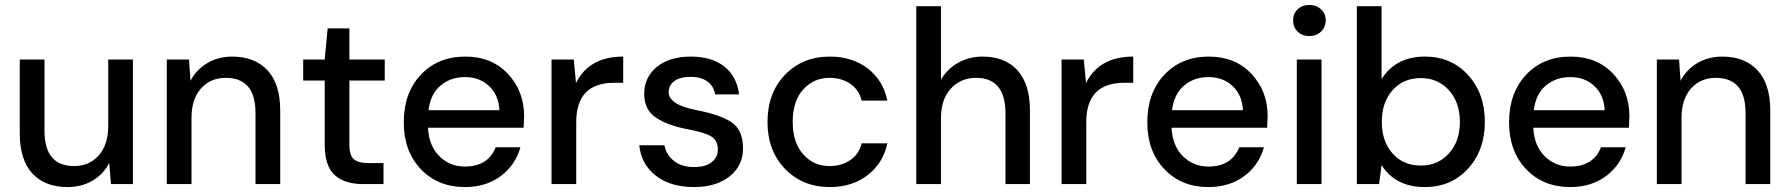

<svg xmlns="http://www.w3.org/2000/svg" viewBox="-20 -745 7244 777"><path d="M253 12Q162 12 111 -43Q60 -98 60 -205V-504H160V-216Q160 -73 280 -73Q341 -73 379.5 -116Q418 -159 418 -235V-504H518V0H429L422 -86Q399 -40 354.5 -14Q310 12 253 12Z M655 0V-504H745L751 -418Q775 -464 819.5 -490Q864 -516 920 -516Q1011 -516 1062.5 -460.5Q1114 -405 1114 -298V0H1014V-288Q1014 -430 893 -430Q832 -430 793.5 -387Q755 -344 755 -269V0Z M1450 0Q1374 0 1334 -37Q1294 -74 1294 -160V-419H1207V-504H1294L1306 -630H1394V-504H1537V-419H1394V-159Q1394 -117 1411.5 -101Q1429 -85 1474 -85H1532V0Z M1861 12Q1752 12 1683 -60.5Q1614 -133 1614 -250Q1614 -369 1683 -442.5Q1752 -516 1863 -516Q1970 -516 2035.5 -446Q2101 -376 2101 -275L2099 -228H1712Q1716 -154 1758.5 -112.5Q1801 -71 1861 -71Q1955 -71 1986 -149H2086Q2066 -77 2006.5 -32.5Q1947 12 1861 12ZM1714 -299H2001Q1998 -360 1959.5 -396.5Q1921 -433 1862 -433Q1803 -433 1762.5 -398.5Q1722 -364 1714 -299Z M2212 0V-504H2302L2311 -409Q2364 -516 2502 -516V-410H2466Q2312 -410 2312 -251V0Z M2789 12Q2693 12 2634 -34Q2575 -80 2567 -157H2669Q2676 -119 2707 -94Q2738 -69 2789 -69Q2836 -69 2860.5 -89Q2885 -109 2885 -140Q2885 -177 2858 -193Q2831 -209 2768 -221Q2685 -236 2636 -268Q2587 -300 2587 -365Q2587 -432 2638 -474Q2689 -516 2776 -516Q2860 -516 2911 -476Q2962 -436 2971 -363H2874Q2869 -396 2843 -415Q2817 -434 2775 -434Q2732 -434 2709 -417Q2686 -400 2686 -372Q2686 -321 2800 -299Q2894 -281 2940 -250.5Q2986 -220 2987 -147Q2988 -76 2933.5 -32Q2879 12 2789 12Z M3338 12Q3228 12 3157 -61.5Q3086 -135 3086 -251Q3086 -369 3157 -442.5Q3228 -516 3338 -516Q3429 -516 3491.5 -468Q3554 -420 3571 -338H3467Q3457 -381 3421.5 -405.5Q3386 -430 3337 -430Q3273 -430 3230.5 -383Q3188 -336 3188 -252Q3188 -168 3230.5 -120.5Q3273 -73 3337 -73Q3386 -73 3421.5 -97.5Q3457 -122 3467 -165H3571Q3554 -85 3491.5 -36.5Q3429 12 3338 12Z M3688 0V-720H3788V-422Q3813 -466 3857.5 -491Q3902 -516 3956 -516Q4047 -516 4097.5 -460.5Q4148 -405 4148 -297V0H4049V-286Q4049 -430 3930 -430Q3868 -430 3828 -386.5Q3788 -343 3788 -267V0Z M4276 0V-504H4366L4375 -409Q4428 -516 4566 -516V-410H4530Q4376 -410 4376 -251V0Z M4870 12Q4761 12 4692 -60.5Q4623 -133 4623 -250Q4623 -369 4692 -442.5Q4761 -516 4872 -516Q4979 -516 5044.5 -446Q5110 -376 5110 -275L5108 -228H4721Q4725 -154 4767.5 -112.5Q4810 -71 4870 -71Q4964 -71 4995 -149H5095Q5075 -77 5015.5 -32.5Q4956 12 4870 12ZM4723 -299H5010Q5007 -360 4968.5 -396.5Q4930 -433 4871 -433Q4812 -433 4771.5 -398.5Q4731 -364 4723 -299Z M5228 0V-504H5328V0ZM5279 -599Q5250 -599 5231.5 -617Q5213 -635 5213 -663Q5213 -690 5231.5 -707.5Q5250 -725 5279 -725Q5307 -725 5326 -707.5Q5345 -690 5345 -663Q5345 -635 5326 -617Q5307 -599 5279 -599Z M5746 12Q5627 12 5571 -77L5561 0H5471V-720H5571V-425Q5629 -516 5746 -516Q5853 -516 5921 -441.5Q5989 -367 5989 -252Q5989 -137 5921 -62.5Q5853 12 5746 12ZM5730 -75Q5799 -75 5843.5 -124Q5888 -173 5888 -252Q5888 -331 5843.5 -380Q5799 -429 5730 -429Q5659 -429 5615.5 -380Q5572 -331 5572 -252Q5572 -173 5615.5 -124Q5659 -75 5730 -75Z M6334 12Q6225 12 6156 -60.5Q6087 -133 6087 -250Q6087 -369 6156 -442.5Q6225 -516 6336 -516Q6443 -516 6508.5 -446Q6574 -376 6574 -275L6572 -228H6185Q6189 -154 6231.5 -112.5Q6274 -71 6334 -71Q6428 -71 6459 -149H6559Q6539 -77 6479.5 -32.5Q6420 12 6334 12ZM6187 -299H6474Q6471 -360 6432.5 -396.5Q6394 -433 6335 -433Q6276 -433 6235.5 -398.5Q6195 -364 6187 -299Z M6685 0V-504H6775L6781 -418Q6805 -464 6849.5 -490Q6894 -516 6950 -516Q7041 -516 7092.5 -460.5Q7144 -405 7144 -298V0H7044V-288Q7044 -430 6923 -430Q6862 -430 6823.5 -387Q6785 -344 6785 -269V0Z"/></svg>

Font: AWOL-DM Medium
Style: Regular
Weight: 500
Designer: Colophon Foundry, Jonny Pinhorn, Mikhail Sharanda
Foundry: Colophon Foundry
Version: Version 1.000;Glyphs 3.2.3 (3260)